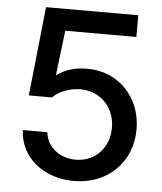

<svg xmlns="http://www.w3.org/2000/svg" viewBox="-53 -773 701 829"><g transform="rotate(5 298.0 -358.5)"><path d="M297.6 9.9C443.9 9.9 548.3 -93.4 548.3 -235.4C548.3 -375.7 448.2 -478 315.3 -478C260.3 -478 221.2 -465.9 182.9 -438.9H181.1L204.5 -633.2H512.8V-727.3H112.9L72.1 -341.3H172.6C199.9 -370.4 248.9 -387.1 293 -387.1C379.3 -386.4 441.8 -321.7 441.8 -233C441.8 -145.6 381 -82.4 297.6 -82.4C227.3 -82.4 171.5 -127.1 165.8 -190H59.3C63.6 -73.9 164.1 9.9 297.6 9.9Z"/></g></svg>

Font: RED Number Medium
Style: Regular
Weight: 500
Designer: RED UED
Foundry: rsms
Version: Version 1.003;FEAKit 1.0